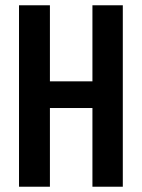

<svg xmlns="http://www.w3.org/2000/svg" viewBox="-20 -707 537 727"><path d="M52 0V-687H169V-399H330V-687H445V0H330V-298H169V0Z"/></svg>

Font: Archivo ExtraCondensed SemiBold
Style: Regular
Weight: 600
Width: 2
Designer: Hector Gatti
Foundry: Omnibus-Type
Version: Version 2.001